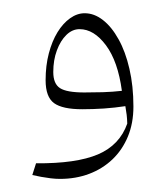

<svg xmlns="http://www.w3.org/2000/svg" viewBox="-20 -897 253 293"><path d="M166 -758.4Q152.2 -756.8 136.9 -756.3Q121.7 -755.9 108.6 -755.9Q81.8 -755.9 71.6 -762.5Q61.3 -769.1 61.3 -787.1Q61.3 -805.3 66.8 -820.1Q72.3 -835 81.4 -843.8Q90.4 -852.5 101.4 -852.5Q123.4 -852.5 141.7 -827.9Q160 -803.3 166 -758.4ZM71.5 -624Q95.7 -624 116.1 -631.7Q136.5 -639.4 151.7 -653.9Q166.8 -668.4 175.2 -688.7Q183.6 -709 183.6 -734.4Q183.6 -765.8 177.5 -792Q171.5 -818.2 160.9 -837.1Q150.4 -856.1 137.1 -866.4Q123.8 -876.8 109.2 -876.8Q97.7 -876.8 86.9 -869.1Q76.2 -861.5 67.8 -847.9Q59.4 -834.2 54.5 -815.5Q49.6 -796.9 49.6 -774.6Q49.6 -749 62.5 -739.6Q75.4 -730.3 105.5 -730.3Q121.7 -730.3 138.6 -731.4Q155.5 -732.6 171.3 -735Q172.5 -727.7 173.3 -721.8Q174 -715.8 174.2 -708.4Q162.7 -675.6 129.5 -661.4Q96.3 -647.3 35 -647.8L29.3 -629.9Q35.7 -628.5 42.9 -627.1Q50 -625.8 57.4 -624.9Q64.8 -624 71.5 -624Z"/></svg>

Font: Pinar VF
Style: Regular
Weight: 300
Designer: Amin Abedi
Version: Version 2.000